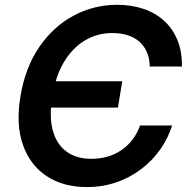

<svg xmlns="http://www.w3.org/2000/svg" viewBox="-20 -757 775 787"><path d="M335.9 9.8Q239.7 9.8 171.6 -34.9Q103.5 -79.6 74 -163.1Q44.4 -246.6 64 -363.3Q83.5 -480.5 140.9 -564.2Q198.2 -647.9 281.2 -692.6Q364.3 -737.3 460 -737.3Q519.5 -737.3 568.8 -720.5Q618.2 -703.6 653.6 -670.9Q689 -638.2 707.8 -591.3Q726.6 -544.4 725.6 -484.4H593.8Q593.3 -518.6 581.8 -544.2Q570.3 -569.8 550 -587.2Q529.8 -604.5 502 -613Q474.1 -621.6 440.4 -621.6Q379.9 -621.6 329.3 -592Q278.8 -562.5 243.7 -505.1Q208.5 -447.8 194.8 -363.8Q180.7 -279.3 196.5 -221.9Q212.4 -164.6 253.2 -135.3Q293.9 -106 354 -106Q388.2 -106 418.9 -114.5Q449.7 -123 475.8 -140.4Q502 -157.7 522 -183.3Q542 -209 554.2 -242.7H685.5Q668.9 -189.9 636.5 -144Q604 -98.1 558.3 -63.5Q512.7 -28.8 456.5 -9.5Q400.4 9.8 335.9 9.8ZM157.2 -315.9 174.8 -423.8H481L463.4 -315.9Z"/></svg>

Font: Inter 16pt SemiBold
Style: Italic
Weight: 600
Italic angle: -9.3988°
Version: Version 4.001;git-66647c0bb